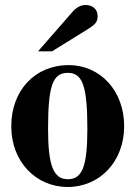

<svg xmlns="http://www.w3.org/2000/svg" viewBox="-20 -733 540 767"><path d="M132 -528H188L330 -616C362 -636 370 -646 370 -669C370 -695 351 -713 322 -713C302 -713 286 -704 269 -685ZM476 -229C476 -371 380 -473 254 -473C122 -473 25 -374 25 -228C25 -86 125 14 250 14C379 14 476 -88 476 -229ZM329 -218C329 -69 309 -17 251 -17C193 -17 172 -73 172 -218C172 -389 190 -442 251 -442C310 -442 329 -389 329 -218Z"/></svg>

Font: STIXGeneral
Style: Bold
Weight: 700
Designer: MicroPress Inc., with final additions and corrections provided by Coen Hoffman, Elsevier (retired)
Version: Version 1.1.0